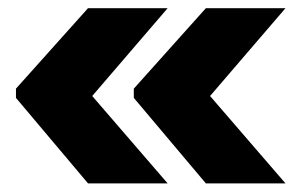

<svg xmlns="http://www.w3.org/2000/svg" viewBox="-20 -466 700 457"><path d="M480 -237.5 659.5 -29.5H470L298.5 -233V-255L470 -446.5H659.5ZM199.5 -237.5 379 -29.5H189.5L18 -233V-255L189.5 -446.5H379Z"/></svg>

Font: Anek Latin Expanded ExtraBold
Style: Regular
Weight: 800
Width: 7
Designer: Yesha Goshar
Foundry: Ek Type
Version: Version 1.003